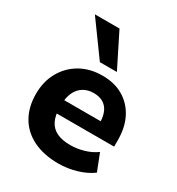

<svg xmlns="http://www.w3.org/2000/svg" viewBox="-183 -878 929 1006"><g transform="rotate(30 281.5 -375.5)"><path d="M321 11Q232 11 168 -20.5Q104 -52 70.5 -110Q37 -168 37 -247Q37 -322 69.5 -380Q102 -438 159.5 -471Q217 -504 293 -504Q365 -504 418 -473Q471 -442 500.5 -385.5Q530 -329 530 -251V-212H162V-292H418L403 -278Q403 -340 376 -371Q349 -402 298 -402Q262 -402 235.5 -385.5Q209 -369 194.5 -337.5Q180 -306 180 -261V-251Q180 -200 196 -167.5Q212 -135 244.5 -119.5Q277 -104 326 -104Q365 -104 406 -115.5Q447 -127 480 -151L520 -49Q483 -21 429 -5Q375 11 321 11ZM244 -558 96 -762H245L347 -558Z"/></g></svg>

Font: Nunito Sans 11pt ExtraBold
Style: Regular
Weight: 800
Version: Version 3.101;gftools[0.9.27]